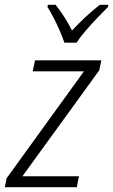

<svg xmlns="http://www.w3.org/2000/svg" viewBox="-42 -785 474 805"><path d="M-22 0 -14 -38 310 -486H95L105 -532H383L374 -490L52 -46H289L280 0ZM228 -606Q221 -627 209 -655Q197 -683 183 -710Q169 -737 157 -756L159 -765H191Q208 -744 226.5 -715.5Q245 -687 260 -657Q287 -686 317.5 -714.5Q348 -743 377 -765H412L411 -756Q393 -738 367 -711Q341 -684 317 -656Q293 -628 279 -606Z"/></svg>

Font: Noto Sans SemiCondensed Light
Style: Italic
Weight: 300
Width: 4
Italic angle: -12°
Designer: Monotype Design Team
Foundry: Monotype Imaging Inc.
Version: Version 2.013; ttfautohint (v1.8.4.7-5d5b)